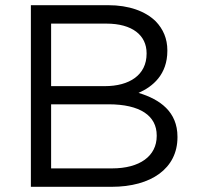

<svg xmlns="http://www.w3.org/2000/svg" viewBox="-20 -720 762 740"><path d="M397 -700H99V0H410C563 0 664 -71 664 -191V-193C664 -289 597 -337 514 -362C569 -386 625 -433 625 -524V-526C625 -571 609 -608 580 -638C540 -677 477 -700 397 -700ZM384 -388H177V-629H390C490 -629 545 -584 545 -515V-513C545 -431 479 -388 384 -388ZM412 -71H177V-318H398C520 -318 584 -274 584 -198V-196C584 -118 518 -71 412 -71Z"/></svg>

Font: Mission
Style: Regular
Weight: 400
Version: Version 1.000;FEAKit 1.0